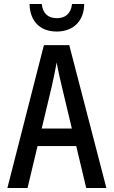

<svg xmlns="http://www.w3.org/2000/svg" viewBox="-20 -942 570 962"><path d="M264 -784C348 -784 401 -837 402 -922H341C335 -871 305 -851 265 -851C224 -851 195 -871 189 -922H128C130 -834 182 -784 264 -784ZM17 0H118L168 -210H362L412 0H513L327 -716H200ZM240 -512C247 -545 258 -593 264 -629C270 -593 281 -546 289 -512L340 -298H189Z"/></svg>

Font: Noto Sans Mono Condensed Medium
Style: Regular
Weight: 500
Width: 3
Designer: Monotype Design Team
Foundry: Monotype Imaging Inc.
Version: Version 2.014